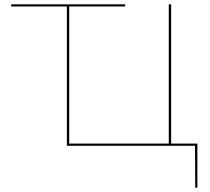

<svg xmlns="http://www.w3.org/2000/svg" viewBox="-20 -678 977 893"><path d="M898 195H888L887 0H291V-648H32V-658H562V-648H302V-10H765V-658H776V-10H898Z"/></svg>

Font: Ysabeau Infant Hairline
Style: Regular
Weight: 100
Designer: Christian Thalmann (Catharsis Fonts)
Version: Version 0.003